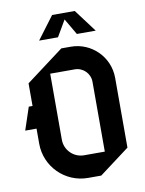

<svg xmlns="http://www.w3.org/2000/svg" viewBox="-94 -916 759 1002"><g transform="rotate(-10 285.0 -415.0)"><path d="M253 -850 163 -730H263L313 -815.7L363 -730H463L373 -850ZM190 -550H320C364.2 -550 400 -514.2 400 -470V-100H290C234.8 -100 190 -144.8 190 -200ZM270 -670 70 -520V-400H50L10 -280H70V-200C70 -78.6 168.6 20 290 20H360L520 -100V-470C520 -580.4 430.4 -670 320 -670Z"/></g></svg>

Font: Abibas
Style: Medium
Weight: 500
Version: Version 0.3